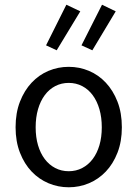

<svg xmlns="http://www.w3.org/2000/svg" viewBox="-20 -781 582 813"><path d="M271 12Q226 12 185.5 -5Q145 -22 114 -54.5Q83 -87 64.5 -134.5Q46 -182 46 -242Q46 -303 64.5 -350.5Q83 -398 114 -431Q145 -464 185.5 -481Q226 -498 271 -498Q316 -498 356.5 -481Q397 -464 428 -431Q459 -398 477.5 -350.5Q496 -303 496 -242Q496 -182 477.5 -134.5Q459 -87 428 -54.5Q397 -22 356.5 -5Q316 12 271 12ZM271 -56Q302 -56 328 -69.5Q354 -83 372.5 -107.5Q391 -132 401 -166Q411 -200 411 -242Q411 -284 401 -318.5Q391 -353 372.5 -378Q354 -403 328 -416.5Q302 -430 271 -430Q240 -430 214 -416.5Q188 -403 169.5 -378Q151 -353 141 -318.5Q131 -284 131 -242Q131 -200 141 -166Q151 -132 169.5 -107.5Q188 -83 214 -69.5Q240 -56 271 -56ZM220 -568 175 -589 261 -761 320 -733ZM371 -568 325 -589 412 -761 470 -733Z"/></svg>

Font: CV Source Sans
Style: Regular
Weight: 400
Designer: Paul D. Hunt
Foundry: Adobe Systems Incorporated
Version: Version 3.001